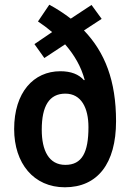

<svg xmlns="http://www.w3.org/2000/svg" viewBox="-20 -784 552 814"><path d="M189 -764 141 -693C162 -679 181 -665 201 -648L126 -597L168 -538L256 -596C295 -551 324 -502 339 -445L336 -444C314 -469 281 -482 236 -482C122 -482 40 -392 40 -237C40 -91 123 10 255 10C393 10 472 -90 472 -270C472 -442 425 -562 336 -655L411 -704L368 -763L280 -705C250 -728 219 -748 189 -764ZM257 -387C325 -387 355 -326 355 -245C355 -138 328 -85 257 -85C187 -85 157 -146 157 -234C157 -335 189 -387 257 -387Z"/></svg>

Font: Noto Sans Gurmukhi UI Condensed SemiBold
Style: Regular
Weight: 600
Width: 3
Designer: Jelle Bosma - Monotype Design Team
Foundry: Monotype Imaging Inc.
Version: Version 2.004